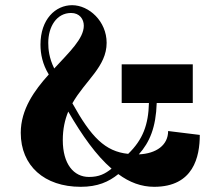

<svg xmlns="http://www.w3.org/2000/svg" viewBox="-20 -720 851 740"><path d="M628 -215C628 -161 583 -128 515 -125C557 -172 581 -229 584 -323H723V-472H449V-323H554C552 -240 531 -182 474 -127C385 -136 331 -192 259 -322C309 -410 391 -463 391 -555C391 -638 323 -700 258 -700C194 -700 136 -646 136 -548C136 -512 144 -472 168 -433C112 -371 60 -298 60 -208C60 -81 151 0 291 0C356 0 399 -19 436 -49C479 -17 525 0 574 0C726 0 750 -116 750 -200ZM166 -555C166 -617 198 -670 254 -670C287 -670 303 -646 303 -621C303 -571 247 -519 189 -456C169 -497 166 -530 166 -555ZM323 -38C264 -38 222 -88 222 -180C222 -223 230 -258 243 -290C297 -197 351 -121 410 -70C385 -50 362 -38 323 -38Z"/></svg>

Font: Space Cowgirl Bold
Style: Regular
Weight: 700
Designer: Valery Marier
Foundry: Valery Marier
Version: Version 1.000;hotconv 1.0.109;makeotfexe 2.5.65596